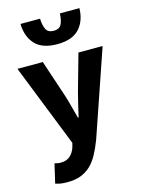

<svg xmlns="http://www.w3.org/2000/svg" viewBox="-136 -812 793 1082"><g transform="rotate(-15 260.5 -271.0)"><path d="M120 194Q97 194 81 191.5Q65 189 50 184L76 72Q83 74 92 76Q101 78 109 78Q146 78 166 60Q186 42 196 13L203 -13L12 -496H160L231 -283Q242 -249 251 -214Q260 -179 270 -142H274Q282 -177 290.5 -212.5Q299 -248 308 -283L368 -496H509L337 5Q319 52 299.5 87.5Q280 123 254.5 146.5Q229 170 196.5 182Q164 194 120 194ZM266 -572Q179 -572 137.5 -616.5Q96 -661 94 -736H208Q210 -694 222 -672Q234 -650 266 -650Q298 -650 310 -672Q322 -694 324 -736H438Q436 -661 394.5 -616.5Q353 -572 266 -572Z"/></g></svg>

Font: Giro Regular
Style: Bold
Weight: 700
Designer: Paul D. Hunt
Foundry: Adobe Systems Incorporated
Version: Version 1.000;PS 1.0;hotconv 1.0.88;makeotf.lib2.5.647800